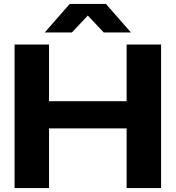

<svg xmlns="http://www.w3.org/2000/svg" viewBox="-20 -955 892 975"><path d="M54 0V-729H229V0ZM623 0V-729H798V0ZM202 -303V-441H649V-303ZM207 -790 334 -935H518L645 -790H507L426 -876L345 -790Z"/></svg>

Font: Mona Sans Expanded
Style: Bold
Weight: 700
Width: 7
Designer: Deni Anggara
Foundry: GitHub
Version: Version 2.000